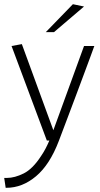

<svg xmlns="http://www.w3.org/2000/svg" viewBox="-31 -669 474 914"><path d="M-4 225 -11 178Q-8 178 -4.5 178Q-1 178 2 178Q39 178 82 156.5Q125 135 165 73Q176 57 185.5 39Q195 21 204 0H192L24 -450L73 -459L223 -49L369 -450H418Q411 -430 398.5 -396.5Q386 -363 369.5 -318.5Q353 -274 333.5 -222Q314 -170 292.5 -113Q271 -56 249 2Q206 115 140.5 170Q75 225 0 225Q-1 225 -2 225Q-3 225 -4 225ZM187 -516 316 -649 369 -638 226 -516Z"/></svg>

Font: Ancizar Sans Thin
Style: Regular
Weight: 100
Designer: Cesar Puertas, Viviana Monsalve, Julian Moncada, Julian Prieto, Jose Castro, Mariel Hernandez, Felipe Aragon, Sara Alarc
Version: Version 8.100